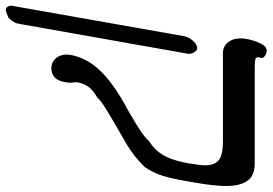

<svg xmlns="http://www.w3.org/2000/svg" viewBox="-167 -603 934 658"><g transform="rotate(90 300.0 -274.0)"><path d="M158 -35.5Q158 -42.5 159.5 -50Q168 -98.5 204.8 -141Q241.5 -183.5 315 -227L358 -251Q396 -273 419 -288.2Q442 -303.5 454.5 -317.5Q476.5 -332 490.2 -348.5Q504 -365 513.8 -389.5Q523.5 -414 530.5 -452Q537.5 -492.5 537.5 -511Q537.5 -542.5 519.8 -556.8Q502 -571 456 -571H153Q130.5 -571 116.5 -588Q102.5 -605 102.5 -632Q102.5 -640 104 -649Q109 -677.5 119.5 -699.2Q130 -721 144.5 -721Q154 -721 162.2 -715Q170.5 -709 169.5 -704L167.5 -692Q166 -684.5 174 -682.2Q182 -680 199 -680H531Q573 -680 590.8 -654.8Q608.5 -629.5 608.5 -581Q608.5 -541.5 595.5 -467Q587 -418 580.8 -391.2Q574.5 -364.5 566.2 -344.8Q558 -325 543.5 -303Q509.5 -268 468.5 -243L392.5 -199L376.5 -189.5Q346 -171.5 329.8 -160.8Q313.5 -150 305.5 -140.5Q280 -126 268.5 -110.2Q257 -94.5 253 -71Q252.5 -68 253.5 -60.5Q254.5 -53.5 254.5 -48Q254.5 -40 252.5 -30Q248.5 -5 235.8 6Q223 17 205.5 17Q184.5 17 171.2 2.2Q158 -12.5 158 -35.5ZM-9 151 94.5 -435Q97 -449.5 104.5 -460.5Q112 -471.5 120.5 -477.2Q129 -483 134.5 -483Q142 -483 147 -477.2Q152 -471.5 154 -464Q156 -456.5 155.5 -453L53.5 123Q51.5 136.5 47.2 144Q43 151.5 32.5 163.5Q12 173 6 173Q-2.5 173 -6.5 166.2Q-10.5 159.5 -9 151Z"/></g></svg>

Font: JuliaMono ExtraBoldItalic
Style: Regular
Weight: 800
Italic angle: -9°
Monospace: yes
Designer: cormullion
Foundry: corm
Version: Version 0.049; ttfautohint (v1.8.4)